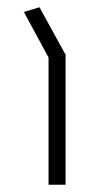

<svg xmlns="http://www.w3.org/2000/svg" viewBox="-20 -752 261 530"><path d="M89 -732 161 -601V-242H114V-593L46 -719Z"/></svg>

Font: Mixer
Style: Regular
Weight: 400
Version: Version 1.0